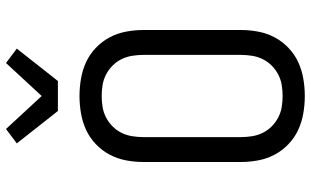

<svg xmlns="http://www.w3.org/2000/svg" viewBox="-218 -810 1036 640"><g transform="rotate(-90 300.0 -490.0)"><path d="M300 8Q271 8 242 3Q213 -2 187 -14Q161 -26 139.5 -46.5Q118 -67 104.5 -92.5Q91 -118 85.5 -147Q80 -176 80 -205V-530Q80 -559 85.5 -588Q91 -617 104.5 -642.5Q118 -668 139.5 -688.5Q161 -709 187 -721Q213 -733 242 -738Q271 -743 300 -743Q329 -743 358 -738Q387 -733 413 -721Q439 -709 460.5 -688.5Q482 -668 495.5 -642.5Q509 -617 514.5 -588Q520 -559 520 -530V-205Q520 -176 514.5 -147Q509 -118 495.5 -92.5Q482 -67 460.5 -46.5Q439 -26 413 -14Q387 -2 358 3Q329 8 300 8ZM300 -66Q319 -66 337 -69Q355 -72 371.5 -80.5Q388 -89 401.5 -102.5Q415 -116 423 -132.5Q431 -149 434 -167.5Q437 -186 437 -205V-530Q437 -549 434 -567.5Q431 -586 423 -602.5Q415 -619 401.5 -632.5Q388 -646 371.5 -654.5Q355 -663 337 -666Q319 -669 300 -669Q281 -669 263 -666Q245 -663 228.5 -654.5Q212 -646 198.5 -632.5Q185 -619 177 -602.5Q169 -586 166 -567.5Q163 -549 163 -530V-205Q163 -186 166 -167.5Q169 -149 177 -132.5Q185 -116 198.5 -102.5Q212 -89 228.5 -80.5Q245 -72 263 -69Q281 -66 300 -66ZM250 -815 142 -952 190 -988 300 -869 410 -988 458 -952 350 -815Z"/></g></svg>

Font: R Plex Mono
Style: Regular
Weight: 400
Monospace: yes
Designer: Belleve Invis
Foundry: Belleve Invis
Version: Version 31.8.0